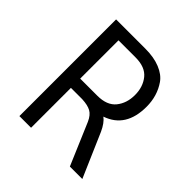

<svg xmlns="http://www.w3.org/2000/svg" viewBox="-193 -878 1025 1025"><g transform="rotate(45 320.0 -365.0)"><path d="M106 -730H327Q392 -730 438.5 -711Q485 -692 508 -659Q551 -597 551 -515Q551 -358 425 -315Q452 -295 473 -249L581 0H487L386 -237Q370 -273 346 -286Q322 -299 279 -301H194V0H106ZM194 -371H323Q396 -371 429.5 -412.5Q463 -454 463 -515.5Q463 -577 429.5 -618.5Q396 -660 323 -660H194Z"/></g></svg>

Font: Sintony
Style: Regular
Weight: 400
Version: Version 001.001